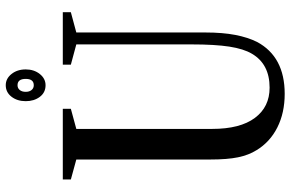

<svg xmlns="http://www.w3.org/2000/svg" viewBox="-191 -809 1010 668"><g transform="rotate(-90 314.0 -475.0)"><path d="M321.5 10.5Q255.5 10.5 204.8 -15Q154 -40.5 125.5 -87.5Q108.5 -114.5 100.8 -151.5Q93 -188.5 93 -250V-714.5L23.5 -733.5V-761.5H269.5V-733.5L199.5 -714.5V-242Q199.5 -144.5 237.8 -93.2Q276 -42 343 -42Q425 -42 461 -103.5Q478 -132 485.8 -182Q493.5 -232 493.5 -313.5V-714.5L423 -733.5V-761.5H605.5V-733.5L535 -714.5V-265.5Q535 -205.5 526.5 -161.5Q518 -117.5 502 -85.5Q450.5 10.5 321.5 10.5ZM351.5 -821.5Q326 -821.5 311 -841.5Q296 -861.5 296 -890.5Q296 -920 311.5 -940Q327 -960 351.5 -960Q374.5 -960 390.5 -940Q406.5 -920 406.5 -890.5Q406.5 -861.5 390.5 -841.5Q374.5 -821.5 351.5 -821.5ZM351.5 -862.5Q373.5 -862.5 373.5 -890.5Q373.5 -919 351.5 -919Q341 -919 334.8 -911.2Q328.5 -903.5 328.5 -890.5Q328.5 -878 334.8 -870.2Q341 -862.5 351.5 -862.5Z"/></g></svg>

Font: Libre Caslon Condensed Medium
Style: Regular
Weight: 500
Designer: Pablo Impallari, Rodrigo Fuenzalida, Katja Schimmel, Ertekin Erdin
Foundry: Pablo Impallari, Rodrigo Fuenzalida
Version: Version 2.000; ttfautohint (v1.8.4.7-5d5b);gftools[0.9.33]